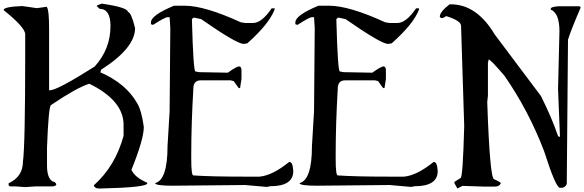

<svg xmlns="http://www.w3.org/2000/svg" viewBox="-20 -1031 3271 1075"><path d="M549.8 -1010.7Q696.3 -989.3 696.3 -963.9Q713.9 -963.9 736.3 -874Q736.3 -761.7 545.9 -640.6L542 -626Q685.5 -563.5 748 -453.1Q772.5 -413.1 785.2 -320.3Q785.2 -251 715.8 -80.1Q735.4 -37.1 804.7 -7.8V-4.9Q804.7 18.6 542 24.4H534.2Q510.7 24.4 504.9 6.8Q625 -99.6 671.9 -270.5V-332Q671.9 -467.8 481.4 -561.5H477.5Q406.2 -538.1 266.6 -443.4Q252 -443.4 243.2 -205.1V-104.5Q243.2 -33.2 275.4 -14.6Q287.1 -14.6 294.9 -1V2.9Q291 12.7 270.5 12.7H177.7L121.1 16.6L68.4 12.7H36.1L28.3 6.8V-4.9Q108.4 -42 108.4 -126Q121.1 -214.8 121.1 -726.6V-838.9Q121.1 -877.9 0 -974.6Q0 -993.2 105.5 -997.1L186.5 -985.4L243.2 -993.2V-989.3Q254.9 -974.6 254.9 -866.2V-525.4H258.8Q299.8 -525.4 509.8 -658.2Q598.6 -755.9 598.6 -884.8Q598.6 -981.4 538.1 -981.4L521.5 -997.1Q521.5 -1002 549.8 -1010.7Z M1013.7 -999Q1126 -999 1328.1 -906.2L1352.5 -902.3H1396.5Q1445.3 -902.3 1501 -984.4H1517.6V-977.5Q1486.3 -896.5 1364.3 -788.1L1343.8 -785.2Q1305.7 -785.2 1106.4 -923.8L1071.3 -931.6H1062.5L1054.7 -923.8V-917Q1062.5 -630.9 1074.2 -630.9L1094.7 -627L1255.9 -624Q1303.7 -659.2 1320.3 -659.2Q1332 -656.2 1332 -638.7V-588.9L1324.2 -538.1H1316.4L1288.1 -577.1L1271.5 -581.1H1103.5Q1062.5 -581.1 1062.5 -534.2Q1050.8 -335.9 1050.8 -163.1V-141.6Q1050.8 -48.8 1062.5 -48.8Q1162.1 -42 1348.6 -42H1433.6Q1505.9 -48.8 1598.6 -124H1601.6Q1619.1 -124 1622.1 -73.2Q1622.1 11.7 1493.2 11.7L1473.6 15.6L1352.5 4.9L946.3 8.8Q848.6 8.8 848.6 -5.9Q918 -23.4 918 -212.9L929.7 -409.2L933.6 -874L929.7 -934.6H918Q903.3 -934.6 836.9 -891.6L825.2 -895.5V-906.2Q825.2 -945.3 954.1 -999Z M1822.3 -999Q1934.6 -999 2136.7 -906.2L2161.1 -902.3H2205.1Q2253.9 -902.3 2309.6 -984.4H2326.2V-977.5Q2294.9 -896.5 2172.9 -788.1L2152.3 -785.2Q2114.3 -785.2 1915 -923.8L1879.9 -931.6H1871.1L1863.3 -923.8V-917Q1871.1 -630.9 1882.8 -630.9L1903.3 -627L2064.5 -624Q2112.3 -659.2 2128.9 -659.2Q2140.6 -656.2 2140.6 -638.7V-588.9L2132.8 -538.1H2125L2096.7 -577.1L2080.1 -581.1H1912.1Q1871.1 -581.1 1871.1 -534.2Q1859.4 -335.9 1859.4 -163.1V-141.6Q1859.4 -48.8 1871.1 -48.8Q1970.7 -42 2157.2 -42H2242.2Q2314.5 -48.8 2407.2 -124H2410.2Q2427.7 -124 2430.7 -73.2Q2430.7 11.7 2301.8 11.7L2282.2 15.6L2161.1 4.9L1754.9 8.8Q1657.2 8.8 1657.2 -5.9Q1726.6 -23.4 1726.6 -212.9L1738.3 -409.2L1742.2 -874L1738.3 -934.6H1726.6Q1711.9 -934.6 1645.5 -891.6L1633.8 -895.5V-906.2Q1633.8 -945.3 1762.7 -999Z M2497.1 -1006.8H2503.9Q2649.4 -1006.8 2750 -837.9L3008.8 -493.2Q3069.3 -372.1 3104.5 -269.5L3108.4 -265.6H3115.2L3104.5 -533.2L3112.3 -856.4Q3112.3 -957 3063.5 -977.5V-981.4Q3063.5 -993.2 3108.4 -996.1H3224.6L3231.4 -989.3Q3175.8 -860.4 3160.2 -808.6L3153.3 -1Q3144.5 20.5 3122.1 20.5H3115.2Q3091.8 20.5 3026.4 -184.6Q2939.5 -412.1 2804.7 -606.4Q2726.6 -698.2 2715.8 -698.2V-695.3L2711.9 -680.7V-496.1L2708 -460Q2722.7 -27.3 2747.1 -27.3Q2784.2 -10.7 2784.2 -4.9Q2776.4 13.7 2750 13.7H2691.4L2569.3 9.8L2541 24.4L2524.4 -4.9V-12.7L2558.6 -34.2Q2571.3 -34.2 2579.1 -324.2L2561.5 -885.7Q2561.5 -915 2479.5 -940.4H2476.6Q2463.9 -929.7 2452.1 -929.7H2449.2L2442.4 -937.5Q2442.4 -964.8 2497.1 -1006.8Z"/></svg>

Font: EG Dragon Caps 
Style: Regular
Weight: 400
Designer: Bill Roach / W.K. Roach
Version: Version 1.00 April 18, 2012, initial release